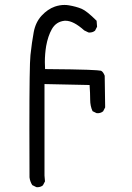

<svg xmlns="http://www.w3.org/2000/svg" viewBox="-20 -783 540 788"><path d="M132.8 -14.6Q147 -14.6 156.2 -22.5L164.6 -38.6L162.6 -62.5V-438L347.7 -434.1Q350.1 -399.9 350.1 -373.8Q350.1 -347.7 359.9 -326.7L376 -318.8Q377.9 -318.4 382.1 -318.4Q386.2 -318.4 392.1 -320.1Q397.9 -321.8 403.3 -326.2L411.6 -342.3L409.7 -472.2Q403.3 -488.8 394.5 -492.7Q388.2 -494.6 339.4 -496.6Q290.5 -498.5 165 -499.5Q164.1 -516.6 164.1 -527.8Q164.1 -561.5 169.4 -593.8Q176.8 -635.3 192.9 -663.6Q210.4 -694.3 245.1 -697.8Q247.1 -697.8 249.5 -697.8Q281.7 -697.8 325.7 -658.2L342.8 -649.9Q344.7 -649.4 346.7 -649.4Q360.8 -649.4 370.1 -657.2L378.4 -673.3L376.5 -697.8Q335.9 -738.3 314.5 -747.1Q292 -756.3 262.7 -761.2Q253.4 -762.7 244.6 -762.7Q225.1 -762.7 205.1 -755.9Q175.8 -745.6 150.9 -718.8Q126 -691.9 118.4 -651.1Q110.8 -610.4 105 -557.1Q100.6 -517.6 100.6 -255.9Q100.6 -168 101.1 -55.2Q103 -38.6 112.3 -23.4L128.9 -15.1Q130.9 -14.6 132.8 -14.6Z"/></svg>

Font: Bakudai
Style: ExtraLight
Weight: 200
Version: Version 1.48